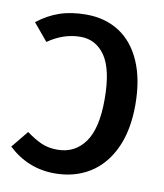

<svg xmlns="http://www.w3.org/2000/svg" viewBox="-81 -773 731 855"><g transform="rotate(10 284.0 -345.5)"><path d="M525 -347Q525 -232 487 -150.5Q449 -69 381 -27Q313 15 223 15Q103 15 13 -69L76 -146Q113 -119 144.5 -105Q176 -91 217 -91Q295 -91 340.5 -153Q386 -215 386 -347Q386 -482 344.5 -543Q303 -604 233 -604Q156 -604 86 -555L21 -633Q68 -670 120.5 -688Q173 -706 241 -706Q327 -706 391 -664.5Q455 -623 490 -542Q525 -461 525 -347Z"/></g></svg>

Font: Fira Sans Medium
Style: Regular
Weight: 500
Designer: bBox Type GmbH & Carrois Corporate GbR & Edenspiekermann AG
Foundry: bBox Type GmbH & Carrois Corporate GbR & Edenspiekermann AG
Version: Version 4.301